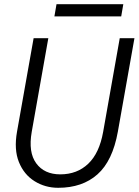

<svg xmlns="http://www.w3.org/2000/svg" viewBox="-20 -882 660 914"><path d="M257 12Q195 12 144.5 -19.5Q94 -51 70 -110.5Q46 -170 61 -255L140 -700H210L131 -254Q114 -157 152.5 -104.5Q191 -52 267 -52Q347 -52 400 -102.5Q453 -153 471 -254L550 -700H620L541 -255Q516 -116 444 -52Q372 12 257 12ZM239 -804 249 -862H567L557 -804Z"/></svg>

Font: DM Mono Light
Style: Italic
Weight: 300
Italic angle: -10°
Designer: Colophon Foundry
Foundry: Colophon Foundry
Version: Version 1.000; ttfautohint (v1.8.2.53-6de2)